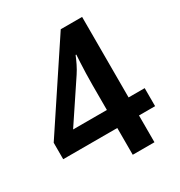

<svg xmlns="http://www.w3.org/2000/svg" viewBox="-169 -833 890 950"><g transform="rotate(-30 275.5 -358.0)"><path d="M314 -153H5V-247L316 -716H438V-256H530V-153H438V0H314ZM314 -256V-397Q314 -429 315 -463.5Q316 -498 317.5 -526Q319 -554 320 -569H316Q308 -549 296.5 -525.5Q285 -502 271 -481L121 -256Z"/></g></svg>

Font: Noto Sans Gurmukhi UI SemiBold
Style: Regular
Weight: 600
Designer: Jelle Bosma - Monotype Design Team
Foundry: Monotype Imaging Inc.
Version: Version 2.004; ttfautohint (v1.8.4.7-5d5b)